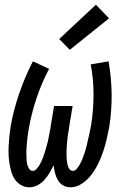

<svg xmlns="http://www.w3.org/2000/svg" viewBox="-20 -789 540 817"><path d="M105 8Q86 8 69.5 -1.5Q53 -11 43 -26Q33 -41 28 -59Q23 -77 20 -95.5Q17 -114 16.5 -133Q16 -152 17 -171.5Q18 -191 20 -210.5Q22 -230 25 -249Q31 -285 40.5 -321Q50 -357 62 -392Q74 -427 88.5 -461Q103 -495 120 -528L189 -496Q157 -436 135 -370Q113 -304 102 -238Q100 -229 99 -219.5Q98 -210 96.5 -200Q95 -190 94.5 -180.5Q94 -171 93 -161.5Q92 -152 92 -142.5Q92 -133 92.5 -123.5Q93 -114 93.5 -105Q94 -96 96.5 -87Q99 -78 104.5 -70Q110 -62 119 -62Q128 -62 135 -69.5Q142 -77 147 -85Q152 -93 156 -101.5Q160 -110 163 -118.5Q166 -127 169 -136Q172 -145 174.5 -154Q177 -163 179.5 -171.5Q182 -180 184 -189Q186 -198 187.5 -207Q189 -216 191 -224.5Q193 -233 194.5 -242Q196 -251 197 -260L210 -338H289L276 -260Q275 -251 273.5 -242Q272 -233 270.5 -224.5Q269 -216 268 -207Q267 -198 266 -189Q265 -180 264.5 -171Q264 -162 263.5 -153.5Q263 -145 263 -136Q263 -127 263.5 -118.5Q264 -110 265 -101.5Q266 -93 268.5 -84.5Q271 -76 276 -69Q281 -62 290 -62Q299 -62 305.5 -69.5Q312 -77 317 -85Q322 -93 326 -101.5Q330 -110 333 -118.5Q336 -127 339 -135.5Q342 -144 344.5 -153Q347 -162 349 -170.5Q351 -179 353 -188Q355 -197 357 -205.5Q359 -214 361 -223Q363 -232 364.5 -240.5Q366 -249 368 -258Q378 -323 378 -387.5Q378 -452 366 -515L442 -528Q454 -459 455 -389.5Q456 -320 445 -249Q440 -223 434 -197Q428 -171 419.5 -145.5Q411 -120 399 -95Q387 -70 370.5 -47.5Q354 -25 330 -8.5Q306 8 280 8Q262 8 248 -0.5Q234 -9 226 -23Q218 -37 214 -53Q210 -69 208 -86Q200 -69 190.5 -53Q181 -37 168.5 -23Q156 -9 139 -0.5Q122 8 105 8ZM277 -577 232 -623 388 -769 444 -711Z"/></svg>

Font: Iosevka Gothic
Style: Italic
Weight: 400
Italic angle: -9°
Monospace: yes
Designer: Belleve Invis
Foundry: Belleve Invis
Version: Version 15.5.1; ttfautohint (v1.8.4)